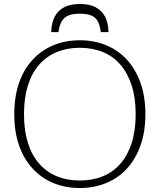

<svg xmlns="http://www.w3.org/2000/svg" viewBox="-20 -931 805 968"><path d="M383 -911Q338 -911 306.5 -896Q275 -881 257.5 -850Q240 -819 238 -769H275Q279 -802 290.5 -822.5Q302 -843 324 -852.5Q346 -862 382 -862Q418 -862 440 -853Q462 -844 473 -823.5Q484 -803 488 -769H527Q526 -819 508 -850Q490 -881 459 -896Q428 -911 383 -911ZM383 17Q310 17 249.5 -8Q189 -33 144.5 -81Q100 -129 76 -198Q52 -267 52 -355Q52 -444 76 -513Q100 -582 144.5 -630Q189 -678 249.5 -703Q310 -728 383 -728Q454 -728 515 -703Q576 -678 620 -630Q664 -582 688.5 -513Q713 -444 713 -355Q713 -267 688.5 -198Q664 -129 620 -81Q576 -33 515 -8Q454 17 383 17ZM382 -21Q447 -21 499 -42.5Q551 -64 587.5 -106Q624 -148 644 -210.5Q664 -273 664 -355Q664 -437 644 -499.5Q624 -562 587.5 -604.5Q551 -647 499 -668.5Q447 -690 382 -690Q318 -690 266 -668.5Q214 -647 177 -604.5Q140 -562 120.5 -499.5Q101 -437 101 -355Q101 -273 120.5 -211Q140 -149 177 -106.5Q214 -64 266 -42.5Q318 -21 382 -21Z"/></svg>

Font: Roboto Serif 20pt Thin
Style: Regular
Weight: 250
Version: Version 1.008